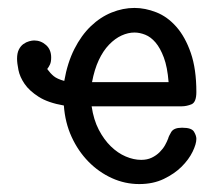

<svg xmlns="http://www.w3.org/2000/svg" viewBox="-20 -459 565 484"><path d="M23 -311Q23 -325 27.5 -334Q32 -343 39 -348Q46 -353 53.5 -355Q61 -357 66 -357Q83 -357 96 -345.5Q109 -334 109 -314Q109 -303 106 -296.5Q103 -290 99 -285Q107 -274 115.5 -267Q124 -260 142 -255Q150 -301 167.5 -335.5Q185 -370 209 -393Q233 -416 261.5 -427.5Q290 -439 319 -439Q346 -439 374 -428Q402 -417 424.5 -391.5Q447 -366 461 -325.5Q475 -285 475 -227Q475 -201 462.5 -196Q450 -191 438 -191H211Q216 -157 229 -132Q242 -107 259.5 -90Q277 -73 297 -64.5Q317 -56 336 -56Q351 -56 362.5 -61.5Q374 -67 382.5 -75.5Q391 -84 396 -93Q401 -102 404 -110Q405 -115 411.5 -126Q418 -137 438 -137H440Q463 -137 469 -127Q475 -117 475 -109Q475 -96 465.5 -76.5Q456 -57 438 -39Q420 -21 393 -8Q366 5 331 5Q295 5 262 -10Q229 -25 203 -51.5Q177 -78 160.5 -114Q144 -150 141 -193Q101 -200 77.5 -215Q54 -230 42 -247.5Q30 -265 26.5 -282.5Q23 -300 23 -311ZM405 -252Q402 -290 393 -314Q384 -338 372 -352Q360 -366 346 -371.5Q332 -377 319 -377Q303 -377 286.5 -369.5Q270 -362 255 -346.5Q240 -331 229 -307.5Q218 -284 212 -252Z"/></svg>

Font: CMU Typewriter Custom
Style: Regular
Weight: 500
Monospace: yes
Version: Version 0.7.0